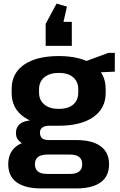

<svg xmlns="http://www.w3.org/2000/svg" viewBox="-20 -863 670 1072"><path d="M308 -161Q184 -161 114.5 -209Q45 -257 45 -344V-366Q45 -454 114.5 -502Q184 -550 308 -550Q431 -550 500.5 -502Q570 -454 570 -366V-344Q570 -257 500.5 -209Q431 -161 308 -161ZM209 189Q120 189 73 155Q26 121 26 54Q26 -12 71.5 -46.5Q117 -81 208 -81H406Q495 -81 542 -46.5Q589 -12 589 54Q589 121 542 155Q495 189 406 189ZM371 108Q439 108 439 54Q439 0 371 0H245Q175 0 175 54Q175 109 245 108ZM163 -50Q120 -50 94.5 -69Q69 -88 69 -120Q69 -154 93.5 -172.5Q118 -191 163 -191H308V-161H254Q230 -161 216 -150.5Q202 -140 203 -120Q204 -100 216 -90.5Q228 -81 253 -81H308V-50ZM308 -255Q360 -255 388.5 -279Q417 -303 417 -347V-364Q417 -407 388.5 -431.5Q360 -456 308 -456Q257 -456 227.5 -431.5Q198 -407 198 -364V-347Q198 -304 227.5 -279.5Q257 -255 308 -255ZM425 -509 586 -568H621V-463L425 -454ZM235 -607V-730L296 -843L354 -826L316 -661L256 -741H381V-607Z"/></svg>

Font: Pathway Extreme 28pt
Style: Bold
Weight: 700
Designer: Eduardo Rodriguez Tunni
Foundry: Eduardo Rodriguez Tunni
Version: Version 1.001;gftools[0.9.26]